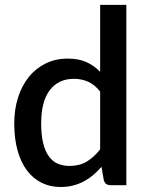

<svg xmlns="http://www.w3.org/2000/svg" viewBox="-20 -760 604 788"><path d="M265 -79Q306 -79 335.5 -96.5Q365 -114 391 -147V-384.5Q368 -413 341.2 -424.8Q314.5 -436.5 283 -436.5Q220 -436.5 184.5 -390.2Q149 -344 149 -253.5Q149 -206.5 157 -173.2Q165 -140 180 -119Q195 -98 216.5 -88.5Q238 -79 265 -79ZM433.5 0Q412 0 406 -20.5L396.5 -75.5Q380.5 -57 362.5 -41.8Q344.5 -26.5 323.8 -15.5Q303 -4.5 279.5 1.5Q256 7.5 229 7.5Q186 7.5 151 -9.8Q116 -27 91 -60Q66 -93 52.2 -141.8Q38.5 -190.5 38.5 -253.5Q38.5 -310.5 53.8 -359Q69 -407.5 97.5 -443.2Q126 -479 166.8 -499.2Q207.5 -519.5 258 -519.5Q303 -519.5 334.5 -505.2Q366 -491 391 -465.5V-740H498.5V0Z"/></svg>

Font: Lato
Style: Regular
Weight: 600
Designer: Lukasz Dziedzic
Foundry: tyPoland Lukasz Dziedzic
Version: Version 2.006; 2014-01-15; ttfautohint (v1.4.1)